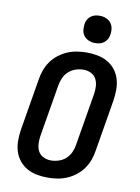

<svg xmlns="http://www.w3.org/2000/svg" viewBox="-103 -1033 806 1109"><g transform="rotate(10 300.0 -478.5)"><path d="M256 8Q223 8 191.5 2Q160 -4 133.5 -19Q107 -34 88 -58Q69 -82 60 -111.5Q51 -141 51 -173.5Q51 -206 56 -238L107 -543Q111 -570 121 -597.5Q131 -625 148.5 -649.5Q166 -674 190 -692.5Q214 -711 241 -722.5Q268 -734 296.5 -738.5Q325 -743 353 -743Q386 -743 417.5 -737Q449 -731 475.5 -716Q502 -701 521 -677Q540 -653 549 -623.5Q558 -594 558 -561.5Q558 -529 553 -497L502 -192Q498 -165 488 -137.5Q478 -110 460.5 -85.5Q443 -61 419 -42.5Q395 -24 368 -12.5Q341 -1 312.5 3.5Q284 8 256 8ZM256 -93Q279 -93 302.5 -100.5Q326 -108 344 -124.5Q362 -141 372 -163.5Q382 -186 385 -209L436 -513Q440 -537 438.5 -560.5Q437 -584 427 -603Q417 -622 396.5 -632Q376 -642 353 -642Q330 -642 307 -634.5Q284 -627 265.5 -610.5Q247 -594 237.5 -571.5Q228 -549 224 -526L173 -222Q169 -198 170.5 -174.5Q172 -151 182 -132Q192 -113 212.5 -103Q233 -93 256 -93ZM390 -805Q371 -805 354 -812Q337 -819 325.5 -833Q314 -847 311.5 -866Q309 -885 312 -904Q314 -918 321 -930Q328 -942 339.5 -950.5Q351 -959 364 -962Q377 -965 391 -965Q410 -965 427.5 -958Q445 -951 456 -937Q467 -923 470 -904Q473 -885 469 -866Q467 -852 460 -840Q453 -828 441.5 -819.5Q430 -811 417 -808Q404 -805 390 -805Z"/></g></svg>

Font: Iosevka Extended Oblique
Style: Bold
Weight: 700
Width: 7
Italic angle: -9°
Monospace: yes
Designer: Belleve Invis
Foundry: Belleve Invis
Version: Version 32.5.0; ttfautohint (v1.8.4)